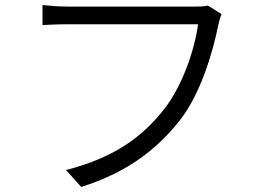

<svg xmlns="http://www.w3.org/2000/svg" viewBox="-20 -721 1040 759"><path d="M856 -665 802 -699C785 -695 767 -695 753 -695C709 -695 298 -695 245 -695C212 -695 175 -698 148 -701V-622C173 -623 205 -625 244 -625C298 -625 706 -625 763 -625C750 -527 702 -383 630 -291C546 -183 434 -98 241 -49L301 18C485 -40 602 -132 693 -248C772 -350 821 -512 842 -618C846 -637 850 -651 856 -665Z"/></svg>

Font: Noto Sans JP DemiLight
Style: Regular
Weight: 350
Designer: Ryoko NISHIZUKA 西塚涼子 (kana, bopomofo & ideographs); Paul D. Hunt (Latin, Greek & Cyrillic); Sandoll Communications 산돌커뮤니
Foundry: Adobe
Version: Version 2.004;hotconv 1.0.118;makeotfexe 2.5.65603